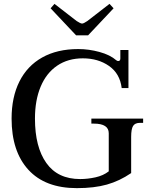

<svg xmlns="http://www.w3.org/2000/svg" viewBox="-20 -964 769 994"><path d="M242 -921 262 -944 377 -855Q397 -842 405 -842Q413 -842 432 -855L547 -944L568 -921L436 -781H374ZM40 -350Q40 -461 80.5 -542Q121 -623 198.5 -666.5Q276 -710 385 -710Q440 -710 495 -695Q550 -680 582 -652Q587 -648 592 -648Q603 -648 603 -661V-705H645V-508H610Q601 -583 544.5 -622.5Q488 -662 409 -662Q332 -662 276 -624Q220 -586 190.5 -515.5Q161 -445 161 -350Q161 -203 220 -120Q279 -37 395 -37Q434 -37 474.5 -46Q515 -55 543 -77V-274Q543 -324 466 -324H453V-350H721V-328H705Q679 -328 669 -312Q659 -296 659 -255V-68Q599 -27 533.5 -8.5Q468 10 378 10Q214 10 127 -85Q40 -180 40 -350Z"/></svg>

Font: Taviraj Medium
Style: Regular
Weight: 500
Designer: Katatrad Team
Foundry: CadsonDemak
Version: Version 1.030